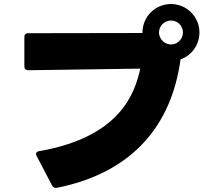

<svg xmlns="http://www.w3.org/2000/svg" viewBox="-20 -884 1040 954"><path d="M264 49C641 -27 833 -264 877 -589C932 -608 971 -661 971 -723C971 -800 908 -864 830 -864C751 -864 688 -801 688 -723C688 -722 688 -721 688 -720L120 -719C108 -719 101 -713 101 -700V-554C101 -542 108 -535 120 -535C271 -537 509 -541 677 -543C650 -420 577 -203 175 -133C161 -131 155 -122 162 -109L239 38C244 48 252 51 264 49ZM830 -663C798 -663 770 -690 770 -723C770 -755 797 -782 830 -782C863 -782 889 -755 889 -723C889 -690 862 -663 830 -663Z"/></svg>

Font: LINE Seed JP_OTF ExtraBold
Style: Regular
Weight: 800
Designer: LY Corporation & Fontrix & Fontworks
Version: Version 1.013